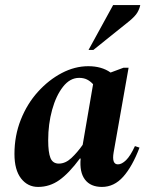

<svg xmlns="http://www.w3.org/2000/svg" viewBox="-20 -727 580 757"><path d="M130 10Q89 10 63 -23.5Q37 -57 37 -120Q37 -192 62 -255Q87 -318 129.5 -365Q172 -412 223.5 -439Q275 -466 328 -466Q381 -466 416 -441L467 -460H487L428 -126Q420 -79 445 -79Q460 -79 477 -95.5Q494 -112 512 -151L530 -145Q502 -71 466 -30.5Q430 10 382 10Q337 10 315 -19Q293 -48 298 -102H295Q252 -44 214 -17Q176 10 130 10ZM170 -174Q170 -126 179 -104Q188 -82 212 -82Q238 -82 261.5 -104Q285 -126 306 -156L347 -395Q336 -407 323 -413.5Q310 -420 292 -420Q256 -420 228.5 -385Q201 -350 185.5 -294Q170 -238 170 -174ZM329 -530 426 -707H533Q530 -692 521.5 -677.5Q513 -663 490 -644L348 -530Z"/></svg>

Font: Spectral
Style: Bold Italic
Weight: 700
Italic angle: -10°
Designer: Jean-Baptiste Levee
Foundry: Production Type
Version: Version 2.001